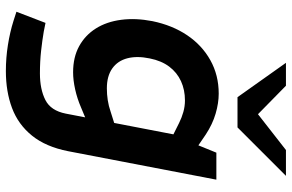

<svg xmlns="http://www.w3.org/2000/svg" viewBox="-190 -595 994 654"><g transform="rotate(90 307.0 -268.0)"><path d="M222 209Q177 209 133 202Q89 195 51 183L20 173L58 74L88 80Q117 85 153 89Q189 93 230 93Q284 93 320.5 74.5Q357 56 367 5L445 -400L465 -422L500 -508H592L495 -3Q480 73 442 120Q404 167 348 188Q292 209 222 209ZM226 -20Q175 -20 137.5 -40.5Q100 -61 77 -97.5Q54 -134 47.5 -183.5Q41 -233 52 -290Q66 -358 100 -408.5Q134 -459 185 -487.5Q236 -516 299 -516Q331 -516 367 -505.5Q403 -495 438 -472L485 -440L445 -358L399 -381Q381 -390 361.5 -395.5Q342 -401 322 -401Q286 -401 256.5 -387.5Q227 -374 207 -347.5Q187 -321 179 -281Q170 -238 178.5 -205Q187 -172 213 -153.5Q239 -135 281 -135Q301 -135 321 -138Q341 -141 361 -148L399 -160L418 -77L346 -47Q316 -34 284.5 -27Q253 -20 226 -20ZM311 -580 354 -638 491 -745H579L414 -580ZM311 -580 194 -745H272L383 -636L414 -580Z"/></g></svg>

Font: REM Medium
Style: Italic
Weight: 500
Italic angle: -11°
Designer: Octavio Pardo
Foundry: Ashler Design
Version: Version 1.005;gftools[0.9.28]